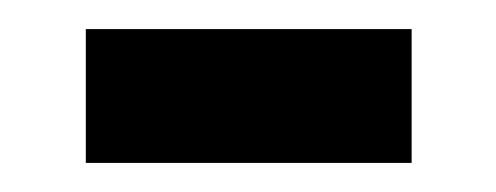

<svg xmlns="http://www.w3.org/2000/svg" viewBox="-20 -378 341 132"><path d="M39 -358V-266H263V-358Z"/></svg>

Font: Noto Serif Sinhala Condensed SemiBold
Style: Regular
Weight: 600
Width: 3
Designer: Jelle Bosma - Monotype Design Team
Foundry: Monotype Imaging Inc.
Version: Version 2.007